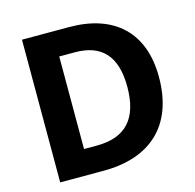

<svg xmlns="http://www.w3.org/2000/svg" viewBox="-104 -821 941 928"><g transform="rotate(-15 366.0 -357.0)"><path d="M678 -369C678 -593 545 -714 321 -714H85V0H303C533 0 678 -123 678 -369ZM518 -363C518 -205 448 -126 302 -126H238V-589H317C449 -589 518 -517 518 -363Z"/></g></svg>

Font: Noto Sans Lao UI
Style: Bold
Weight: 700
Designer: Monotype Design Team
Foundry: Monotype Imaging Inc.
Version: Version 2.000